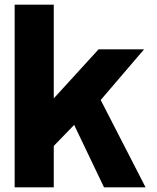

<svg xmlns="http://www.w3.org/2000/svg" viewBox="-20 -805 674 825"><path d="M43 0H211V-245L201.5 -168L324 -294.5L288.5 -289.5L427 0H605.5L408 -384.5L397.5 -357.5L599 -593H403.5L176.5 -344.5L211 -321.5V-785H43Z"/></svg>

Font: Anybody UltraCondensed Thin
Style: Bold
Weight: 700
Version: Version 1.111